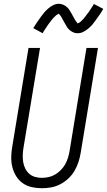

<svg xmlns="http://www.w3.org/2000/svg" viewBox="-20 -989 567 1017"><path d="M202 8Q174 8 147.5 2Q121 -4 100 -19Q79 -34 65.5 -56Q52 -78 45.5 -103.5Q39 -129 39.5 -157Q40 -185 45 -213L131 -735H192L104 -204Q101 -185 100.5 -166Q100 -147 103 -129.5Q106 -112 114 -96Q122 -80 135 -68.5Q148 -57 165.5 -52Q183 -47 202 -47Q219 -47 237.5 -51Q256 -55 272 -64.5Q288 -74 301.5 -87.5Q315 -101 324.5 -117.5Q334 -134 339.5 -151.5Q345 -169 348 -186L438 -735H499L407 -177Q403 -153 395 -129Q387 -105 374 -83Q361 -61 341.5 -43Q322 -25 299 -13Q276 -1 251 3.5Q226 8 202 8ZM392 -813Q387 -813 382 -813.5Q377 -814 372.5 -816Q368 -818 363.5 -820Q359 -822 355 -825Q351 -828 347.5 -831Q344 -834 341 -837.5Q338 -841 335.5 -845Q333 -849 330.5 -853.5Q328 -858 325.5 -862Q323 -866 321 -870Q319 -874 316.5 -878Q314 -882 311.5 -887Q309 -892 306.5 -896.5Q304 -901 301.5 -904.5Q299 -908 295.5 -911.5Q292 -915 292 -917Q292 -916 287 -914Q282 -912 279 -909.5Q276 -907 272 -903Q268 -899 266 -897Q264 -895 262 -893Q260 -891 258 -888.5Q256 -886 253.5 -883Q251 -880 249 -877Q247 -874 244.5 -871Q242 -868 239.5 -864.5Q237 -861 234 -857Q231 -853 228.5 -849Q226 -845 223.5 -841Q221 -837 217.5 -832.5Q214 -828 211.5 -823Q209 -818 206 -813L156 -840Q167 -858 177.5 -873Q188 -888 197 -900.5Q206 -913 214.5 -923Q223 -933 235.5 -944Q248 -955 262.5 -962Q277 -969 292 -969Q297 -969 301.5 -968Q306 -967 311 -965.5Q316 -964 320 -961.5Q324 -959 328 -956.5Q332 -954 335.5 -950.5Q339 -947 342 -944Q345 -941 347.5 -936.5Q350 -932 352.5 -928Q355 -924 357.5 -920Q360 -916 362 -912Q364 -908 366.5 -903.5Q369 -899 371.5 -894.5Q374 -890 376.5 -885.5Q379 -881 381.5 -877.5Q384 -874 387.5 -870Q391 -866 391 -864Q391 -865 396 -867Q401 -869 404 -871.5Q407 -874 411 -878Q415 -882 417 -884Q419 -886 421.5 -888.5Q424 -891 425.5 -893.5Q427 -896 429.5 -898.5Q432 -901 434 -904Q436 -907 438.5 -910.5Q441 -914 444 -917.5Q447 -921 449.5 -924.5Q452 -928 454.5 -932Q457 -936 460 -940.5Q463 -945 466 -949.5Q469 -954 472 -958.5Q475 -963 477 -968L527 -942Q516 -923 505.5 -908Q495 -893 486 -880.5Q477 -868 469 -858.5Q461 -849 448 -838Q435 -827 421 -820Q407 -813 392 -813Z"/></svg>

Font: Iosevka Term Curly Lt Obl
Style: Regular
Weight: 300
Italic angle: -9°
Designer: Belleve Invis
Foundry: Belleve Invis
Version: Version 32.3.0